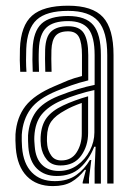

<svg xmlns="http://www.w3.org/2000/svg" viewBox="-20 -628 454 657"><path d="M347 0V-439.5Q347 -520.5 316 -555.6Q285 -590.8 213 -590.8Q139 -590.8 105.8 -560.5Q72.5 -530.2 69.8 -460.2Q69 -442.5 69.1 -422.2Q69.2 -402 70.5 -382.2H49.2Q46.8 -422 48.2 -461.2Q51.2 -540.5 89.8 -574.5Q128.2 -608.5 213 -608.5Q296.5 -608.5 332.5 -569.2Q368.5 -530 368.5 -439.5V0ZM303.8 0.2V-52L307.2 -126H302.5Q284.8 -81.2 253.8 -53.4Q222.8 -25.5 173.8 -25.8Q132.5 -25.8 106.6 -50.8Q80.8 -75.8 77 -125.2Q76.5 -135 76 -145.6Q75.5 -156.2 76 -165Q79.5 -212.2 102.6 -245Q125.8 -277.8 181.5 -300.2Q250 -327 303.8 -337.5V-439.5Q303.8 -501.8 282.9 -528.8Q262 -555.8 213 -555.8Q161.8 -555.8 138.4 -533.2Q115 -510.8 113 -459.2Q112.2 -441.8 112.4 -422Q112.5 -402.2 113.5 -382.2H92Q91 -403.2 90.9 -423.1Q90.8 -443 91.5 -459.8Q93.8 -520.5 122 -546.9Q150.2 -573.2 213 -573.2Q273.2 -573.2 299.2 -542.2Q325.2 -511.2 325.2 -439.5V0.2ZM161 8.8Q105 8.8 72 -24.9Q39 -58.5 34 -121.8Q33 -133.8 32.8 -147.1Q32.5 -160.5 33 -168.8Q37 -226.2 67.2 -265.1Q97.5 -304 166.8 -333.2Q194 -345.2 213 -352.9Q232 -360.5 260.5 -367.8V-439.5Q260.5 -480.8 250.4 -500.8Q240.2 -520.8 213 -520.8Q183 -520.8 170.1 -505.4Q157.2 -490 156 -456.5Q155.8 -446 155.6 -426Q155.5 -406 156.5 -382.2H135Q134 -408.5 134.1 -426.6Q134.2 -444.8 134.5 -458.8Q136.2 -502.8 155.4 -520.5Q174.5 -538.2 213 -538.2Q251.8 -538.2 266.9 -514.4Q282 -490.5 282 -439.5V-353Q250.2 -345.2 224.9 -336.2Q199.5 -327.2 174 -316.8Q111 -290.8 84.6 -254.9Q58.2 -219 54.5 -167Q54 -157.2 54.4 -146Q54.8 -134.8 55.5 -123.5Q60 -67.5 89.1 -37.9Q118.2 -8.2 167.5 -8.2Q212 -8.2 240.9 -29Q269.8 -49.8 287.5 -80.5H292.5L284.5 -17.2V0H263L262.8 -4.2L274.2 -46.8H270.2Q249.2 -19.8 224.4 -5.5Q199.5 8.8 161 8.8ZM181.5 -43Q217 -43 244.5 -62.8Q272 -82.5 287.5 -112.9Q303 -143.2 303 -175V-319.8Q278 -314.8 247.6 -305.2Q217.2 -295.8 188.8 -283.5Q145.2 -264.2 122.6 -236.4Q100 -208.5 97.5 -161.2Q97 -152 97.6 -143.5Q98.2 -135 98.8 -127.2Q101.8 -86 123.4 -64.5Q145 -43 181.5 -43ZM186.8 -61.8Q156.5 -61.8 140.4 -81.4Q124.2 -101 120.2 -129Q118.2 -146.8 119 -159.2Q121.2 -200 139.6 -224.6Q158 -249.2 195.8 -267Q214 -275.8 236.9 -284.1Q259.8 -292.5 281.5 -298.5V-173Q281.5 -128.5 257.5 -95.1Q233.5 -61.8 186.8 -61.8ZM189.8 -79Q224.5 -79 242.1 -106.5Q259.8 -134 259.8 -171.2V-275.8Q223.8 -263 202.8 -250.5Q170.2 -233 155.9 -213Q141.5 -193 140.8 -159.5Q140.5 -152.5 140.6 -145.5Q140.8 -138.5 141.8 -131Q144.2 -111.2 155.8 -95.1Q167.2 -79 189.8 -79Z"/></svg>

Font: Big Shoulders Inline Display
Style: Bold
Weight: 700
Designer: Patric King
Foundry: XO Type Co
Version: Version 1.000